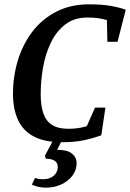

<svg xmlns="http://www.w3.org/2000/svg" viewBox="-20 -647 601 887"><path d="M268 10Q186 10 136 -16.5Q86 -43 63 -93.5Q40 -144 40 -214Q40 -294 62.5 -368Q85 -442 129.5 -500.5Q174 -559 240 -593Q306 -627 392 -627Q449 -627 490 -620Q531 -613 561 -602L523 -454H476L474 -554Q455 -560 433.5 -563Q412 -566 383 -566Q323 -566 281.5 -534Q240 -502 215 -450Q190 -398 179 -335.5Q168 -273 168 -211Q168 -158 180.5 -122.5Q193 -87 221 -69.5Q249 -52 296 -52Q316 -52 336.5 -54.5Q357 -57 381 -64L419 -150H467L448 -22Q406 -7 364.5 1.5Q323 10 268 10ZM192 220Q157 220 127 206L142 175Q152 179 161.5 180Q171 181 180 181Q209 181 228 165Q247 149 247 123Q247 108 235 97.5Q223 87 191 86L188 71L230 -7H270L244 45Q291 45 312.5 62.5Q334 80 334 106Q334 140 313.5 166Q293 192 261 206Q229 220 192 220Z"/></svg>

Font: Manuale SemiBold
Style: Italic
Weight: 600
Italic angle: -11°
Designer: Eduardo Tunni / Pablo Cosgaya
Foundry: Eduardo Tunni / Pablo Cosgaya
Version: Version 1.002